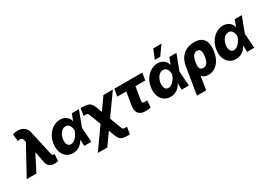

<svg xmlns="http://www.w3.org/2000/svg" viewBox="-30 -1813 4229 3039"><g transform="rotate(-30 2085.0 -293.5)"><path d="M465.8 9.3Q413.6 9.3 379.4 -15.9Q345.2 -41 334 -88.4L291 -315.4L250.5 -494.6L237.8 -543.9Q231 -571.8 221.7 -585Q212.4 -598.1 194.3 -598.9Q176.3 -599.6 143.6 -589.8L127 -721.2Q151.4 -729.5 172.6 -733.4Q193.8 -737.3 216.8 -737.3Q288.1 -737.3 334.5 -701.9Q380.9 -666.5 394.5 -600.6L486.3 -184.6Q494.1 -147.9 502 -134.8Q509.8 -121.6 528.3 -121.6Q536.1 -122.1 543 -123.5L533.7 0.5Q522.9 3.9 502.9 6.6Q482.9 9.3 465.8 9.3ZM-38.1 0 274.4 -571.3 343.3 -293H288.6L139.2 0Z M807.1 11.7Q736.3 11.2 687.3 -26.4Q638.2 -64 617.2 -130.1Q596.2 -196.3 610.4 -281.2Q623.5 -362.8 664.8 -423.8Q706.1 -484.9 764.4 -518.8Q822.8 -552.7 887.2 -552.7Q931.6 -552.7 966.3 -537.1Q1001 -521.5 1024.2 -493.4Q1047.4 -465.3 1055.2 -427.7L1106 -431.6L1125 -269L1143.6 0H1012.7L1004.4 -284.2Q1003.4 -309.6 998.3 -333.3Q993.2 -356.9 982.7 -376Q972.2 -395 955.1 -406.2Q938 -417.5 912.6 -417.5Q877 -417.5 848.6 -397.5Q820.3 -377.4 801.5 -343.3Q782.7 -309.1 774.9 -265.6Q768.6 -225.1 775.1 -193.8Q781.7 -162.6 799.6 -145Q817.4 -127.4 844.7 -127.4Q871.1 -127.4 895.3 -140.9Q919.4 -154.3 939.7 -176.5Q960 -198.7 975.3 -225.1Q990.7 -251.5 999.5 -276.9L1101.6 -545.9H1231L1127 -271.5L1055.7 -119.6L1006.3 -114.3Q987.3 -78.1 958.7 -49.6Q930.2 -21 892.1 -4.9Q854 11.2 807.1 11.7Z M1143.1 204.1 1483.4 -274.4H1544.4L1658.2 30.3Q1666.5 50.8 1672.4 60.5Q1678.2 70.3 1687.7 72.8Q1697.3 75.2 1715.3 75.2H1751.5L1730 204.1H1693.8Q1639.2 204.1 1604.5 194.6Q1569.8 185.1 1548.3 160.6Q1526.9 136.2 1509.8 91.8L1470.7 -13.7L1316.4 204.1ZM1449.7 -72.3 1335.4 -371.1Q1327.1 -393.1 1321.3 -402.8Q1315.4 -412.6 1306.2 -415Q1296.9 -417.5 1277.8 -417H1241.7L1263.2 -546.9H1299.3Q1354.5 -546.9 1389.2 -536.6Q1423.8 -526.4 1445.6 -501.7Q1467.3 -477.1 1483.9 -433.1L1523.9 -327.1L1678.7 -545.9H1851.1L1514.2 -72.3Z M2389.2 -545.9 2367.2 -414.1H1856L1877.9 -545.9ZM2042.5 -545.9H2210L2149.4 -176.3Q2147 -158.7 2149.7 -147Q2152.3 -135.3 2161.1 -129.6Q2169.9 -124 2185.5 -124Q2203.1 -124 2212.9 -125.2Q2222.7 -126.5 2236.3 -128.9L2228.5 -1.5Q2205.6 4.9 2183.8 7.3Q2162.1 9.8 2131.8 9.8Q2046.9 9.8 2006.6 -37.1Q1966.3 -84 1981.4 -176.8Z M2588.9 11.7Q2518.1 11.2 2469 -26.4Q2419.9 -64 2398.9 -130.1Q2377.9 -196.3 2392.1 -281.2Q2405.3 -362.8 2446.5 -423.8Q2487.8 -484.9 2546.1 -518.8Q2604.5 -552.7 2668.9 -552.7Q2713.4 -552.7 2748 -537.1Q2782.7 -521.5 2805.9 -493.4Q2829.1 -465.3 2836.9 -427.7L2887.7 -431.6L2906.7 -269L2925.3 0H2794.4L2786.1 -284.2Q2785.2 -309.6 2780 -333.3Q2774.9 -356.9 2764.4 -376Q2753.9 -395 2736.8 -406.2Q2719.7 -417.5 2694.3 -417.5Q2658.7 -417.5 2630.4 -397.5Q2602.1 -377.4 2583.3 -343.3Q2564.5 -309.1 2556.6 -265.6Q2550.3 -225.1 2556.9 -193.8Q2563.5 -162.6 2581.3 -145Q2599.1 -127.4 2626.5 -127.4Q2652.8 -127.4 2677 -140.9Q2701.2 -154.3 2721.4 -176.5Q2741.7 -198.7 2757.1 -225.1Q2772.5 -251.5 2781.2 -276.9L2883.3 -545.9H3012.7L2908.7 -271.5L2837.4 -119.6L2788.1 -114.3Q2769 -78.1 2740.5 -49.6Q2711.9 -21 2673.8 -4.9Q2635.7 11.2 2588.9 11.7ZM2660.6 -620.6 2731.4 -790.5H2880.9L2759.8 -620.6Z M2956.1 203.1 3036.6 -291Q3050.3 -375 3090.8 -433.3Q3131.3 -491.7 3194.3 -522.2Q3257.3 -552.7 3336.9 -552.7Q3408.2 -552.7 3452.1 -530Q3496.1 -507.3 3518.1 -467.8Q3540 -428.2 3543.9 -377.4Q3547.9 -326.7 3540 -271L3539.1 -261.2Q3525.4 -179.2 3489.7 -118.2Q3454.1 -57.1 3400.9 -23.7Q3347.7 9.8 3280.3 9.8Q3213.4 9.8 3179.9 -23.7Q3146.5 -57.1 3135.5 -116.7Q3124.5 -176.3 3127 -253.9L3200.7 -263.7Q3196.3 -239.3 3195.6 -214.8Q3194.8 -190.4 3200.4 -170.2Q3206.1 -149.9 3220.9 -137.7Q3235.8 -125.5 3263.2 -125.5Q3299.8 -125.5 3321.8 -146.2Q3343.8 -167 3355.5 -198.5Q3367.2 -230 3372.1 -261.2L3373 -271Q3378.9 -308.1 3376.5 -340.3Q3374 -372.6 3358.4 -392.3Q3342.8 -412.1 3308.6 -412.1Q3277.8 -412.1 3256.3 -393.8Q3234.9 -375.5 3221.7 -343.8Q3208.5 -312 3202.1 -272L3124 203.1Z M3784.2 11.7Q3713.4 11.2 3664.3 -26.4Q3615.2 -64 3594.2 -130.1Q3573.2 -196.3 3587.4 -281.2Q3600.6 -362.8 3641.8 -423.8Q3683.1 -484.9 3741.5 -518.8Q3799.8 -552.7 3864.3 -552.7Q3908.7 -552.7 3943.4 -537.1Q3978 -521.5 4001.2 -493.4Q4024.4 -465.3 4032.2 -427.7L4083 -431.6L4102.1 -269L4120.6 0H3989.7L3981.4 -284.2Q3980.5 -309.6 3975.3 -333.3Q3970.2 -356.9 3959.7 -376Q3949.2 -395 3932.1 -406.2Q3915 -417.5 3889.6 -417.5Q3854 -417.5 3825.7 -397.5Q3797.4 -377.4 3778.6 -343.3Q3759.8 -309.1 3752 -265.6Q3745.6 -225.1 3752.2 -193.8Q3758.8 -162.6 3776.6 -145Q3794.4 -127.4 3821.8 -127.4Q3848.1 -127.4 3872.3 -140.9Q3896.5 -154.3 3916.7 -176.5Q3937 -198.7 3952.4 -225.1Q3967.8 -251.5 3976.6 -276.9L4078.6 -545.9H4208L4104 -271.5L4032.7 -119.6L3983.4 -114.3Q3964.4 -78.1 3935.8 -49.6Q3907.2 -21 3869.1 -4.9Q3831.1 11.2 3784.2 11.7Z"/></g></svg>

Font: Inter Tight ExtraBold
Style: Italic
Weight: 800
Italic angle: -9.39999°
Designer: Rasmus Andersson
Foundry: rsms
Version: Version 3.004